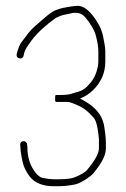

<svg xmlns="http://www.w3.org/2000/svg" viewBox="-20 -672 435 663"><path d="M47.1 -470.5C54.7 -468.8 59.6 -472 61.6 -480C63.1 -492 68.6 -504.3 78.1 -517C81.1 -521 84.6 -526 88.6 -532C108 -557.8 136 -583.8 172.6 -610C184.8 -616.1 195.3 -620 204.1 -621.5C209.7 -622.5 215.6 -623.7 221.6 -625C244.3 -631.5 261.9 -627.2 274.6 -612C294.3 -588.3 306.7 -566.6 311.6 -547C316.9 -525.7 319.6 -508.3 319.6 -495V-460C319.6 -449.7 317.6 -438.2 313.6 -425.5C311.6 -419.2 309.4 -413.7 307.1 -409C304.7 -404.3 302.2 -399.8 299.6 -395.5C296.9 -391.2 291 -384.2 281.9 -374.5C272.8 -364.8 260.8 -357.9 246.1 -354C241.1 -352.7 234.3 -350.7 225.7 -348C217.2 -345.3 205.1 -344 189.6 -344H173.6C170.9 -344 169.9 -340 170.6 -332C169.9 -324 170.9 -320 173.6 -320H213.6C220.6 -320 234.9 -314.9 256.4 -304.6C271 -297.6 286.6 -284.7 303.2 -265.7C311 -256.9 316.4 -238.3 319.6 -210C320.2 -204 320.9 -198.3 321.6 -193V-160C321.6 -142.5 308.1 -117.7 281.2 -85.6C274.2 -77.3 260 -68.8 238.5 -60C227.1 -55.3 208.4 -53 182.6 -53H164.6C155.5 -53 143.3 -54.5 127.8 -57.5C119.3 -59.1 110.9 -65.3 102.6 -76C83.9 -99.3 74.6 -128.7 74.6 -164L73.6 -173C73.6 -176.3 72.2 -179.2 69.6 -181.5C66.9 -183.8 64.1 -184.8 61.1 -184.5C53.4 -183.7 49.6 -179.5 49.6 -172L50.6 -162C50.6 -151.4 53.3 -134.1 58.8 -110C62.3 -94.7 70.6 -78.3 83.6 -61C101.6 -39.7 128.6 -29 164.6 -29H182.6C199.8 -29 218.7 -31 239.3 -35.1C249.8 -37.2 264.1 -44.3 282.1 -56.5C292.4 -63.5 299.7 -69.8 304.1 -75.5C308.4 -81.2 312.6 -86.7 316.6 -92C335.9 -117.8 345.6 -140.4 345.6 -160V-177C345.6 -190.1 344.7 -201.9 343.1 -212.5C342.1 -218.8 341.2 -225 340.6 -231C336.8 -264.8 318.3 -292.8 285.1 -315C280.1 -318.3 275.2 -321.3 270.6 -324L256.6 -332C273.6 -338.4 289 -348.4 302.6 -362C329.9 -389.3 343.6 -421.7 343.6 -459V-496C343.6 -505.8 341 -523 335.8 -547.5C332.7 -562.4 326.8 -577.3 318.1 -592C296.4 -628.6 274.9 -648.5 253.5 -651.6C246.1 -652.7 227.9 -650.5 199.1 -645C192.1 -643.7 183.5 -641.2 173.5 -637.5C163.4 -633.8 148.1 -623 127.6 -605C122.2 -600.3 113.7 -592.9 101.9 -582.6C90.1 -572.4 79.3 -560.3 69.6 -546.5C65.6 -540.8 60.5 -534.2 54.4 -526.7C48.2 -519.1 42.6 -505.2 37.6 -485C36.2 -477 39.4 -472.2 47.1 -470.5Z"/></svg>

Font: Proton
Style: SeBdCnd
Weight: 500
Version: Version 1.017